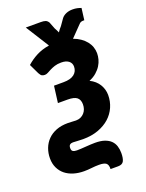

<svg xmlns="http://www.w3.org/2000/svg" viewBox="-193 -736 769 1014"><g transform="rotate(-20 191.0 -228.5)"><path d="M385.5 -584H379Q366.5 -584 359 -577.2Q351.5 -570.5 346 -564L296 -512.5Q318.5 -504.5 336 -492.2Q353.5 -480 365.5 -465Q377.5 -450 383.5 -432.8Q389.5 -415.5 389.5 -397Q389.5 -381 385 -363.8Q380.5 -346.5 370.2 -330Q360 -313.5 343.2 -298.8Q326.5 -284 302 -274Q336 -257 352.5 -229.2Q369 -201.5 369 -170Q369 -134 355 -102.2Q341 -70.5 314.8 -47Q288.5 -23.5 250.8 -9.8Q213 4 165.5 4Q149.5 4 133.2 2.8Q117 1.5 108.5 1.5Q97.5 1.5 91 6.8Q84.5 12 84.5 26Q84.5 39 92.2 43.8Q100 48.5 114.5 48.5Q124 48.5 137 47.8Q150 47 164.2 46Q178.5 45 192.5 44.2Q206.5 43.5 217 43.5Q249 43.5 270.5 51Q292 58.5 305 71.5Q318 84.5 323.8 102.5Q329.5 120.5 329.5 141.5Q329.5 171 321.5 186.5Q313.5 202 289.5 202H247Q248 178 236.8 169Q225.5 160 197 160Q176 160 154.8 162.5Q133.5 165 112.5 165Q81 165 54 156.8Q27 148.5 7.5 132.8Q-12 117 -23.2 93.5Q-34.5 70 -34.5 40Q-34.5 10 -24.5 -16.2Q-14.5 -42.5 4.8 -62Q24 -81.5 52.2 -92.5Q80.5 -103.5 117.5 -103.5Q130 -103.5 143.2 -102.5Q156.5 -101.5 163.5 -101.5Q178.5 -101.5 190.2 -107Q202 -112.5 210.2 -121.8Q218.5 -131 222.8 -143.2Q227 -155.5 227 -169.5Q227 -195 211.8 -207.8Q196.5 -220.5 159 -220.5H105L117 -314H171Q210.5 -314 230.8 -330Q251 -346 251 -373Q251 -392.5 236.2 -404.2Q221.5 -416 194 -416Q172.5 -416 157.2 -411Q142 -406 130.2 -400Q118.5 -394 109.5 -389Q100.5 -384 91.5 -384Q81.5 -384 75 -387.8Q68.5 -391.5 61.5 -404.5L35 -460Q60.5 -483 92.2 -499.5Q124 -516 164.5 -522.5L82 -653.5H166.5Q182.5 -653.5 192.2 -650Q202 -646.5 209 -635L224 -596.5Q227.5 -591 230.8 -584Q234 -577 237.5 -569.5Q242.5 -577 247.8 -584Q253 -591 258.5 -596.5L284.5 -633.5Q294 -645.5 310 -652.2Q326 -659 346.5 -659Q360.5 -659 372 -656.5Q383.5 -654 394 -650Z"/></g></svg>

Font: Lato Black
Style: Italic
Weight: 900
Italic angle: -7°
Designer: Lukasz Dziedzic
Foundry: tyPoland Lukasz Dziedzic
Version: Version 2.007; 2014-02-27